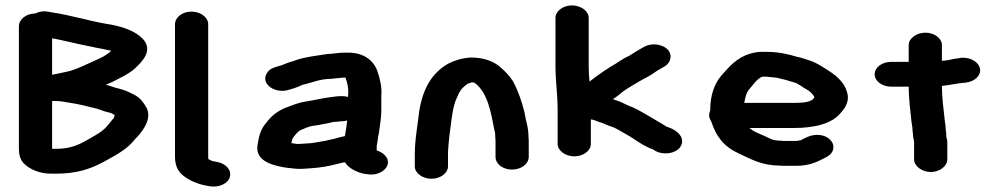

<svg xmlns="http://www.w3.org/2000/svg" viewBox="-20 -680 3699 711"><path d="M173 -403V-538C184 -536 193 -535 204 -532L236 -525C268 -517 305 -510 338 -503L364 -498C375 -496 383 -494 392 -492C376 -476 353 -465 330 -455C302 -443 274 -428 242 -418C219 -412 195 -408 173 -403ZM173 -306H185C203 -306 218 -303 235 -300C268 -295 298 -288 329 -280C348 -276 362 -268 381 -264C393 -262 397 -259 405 -253C403 -249 402 -245 401 -242C396 -238 394 -233 389 -228C380 -218 373 -207 362 -199C351 -189 348 -189 333 -179L309 -165C278 -147 244 -129 191 -129H173ZM50 -583V-129C50 -107 55 -88 69 -74C89 -54 128 -35 175 -37H191C260 -37 310 -53 353 -75C390 -95 426 -113 456 -139C470 -151 479 -165 492 -177C513 -202 544 -244 521 -284C511 -301 500 -316 481 -327C462 -337 445 -346 420 -352C401 -356 390 -362 372 -366C391 -374 408 -382 424 -391C444 -401 465 -413 479 -426C507 -452 549 -494 508 -537C482 -563 444 -578 396 -588L372 -592C304 -604 241 -624 173 -634L163 -636C144 -640 127 -638 110 -630C77 -630 50 -608 50 -583Z M628 -590V-101C628 -69 637 -47 658 -30C679 -13 711 2 747 8L758 10C794 15 825 -2 831 -24C839 -52 814 -75 785 -80L775 -82C768 -82 756 -88 753 -90H752C751 -94 751 -98 751 -101V-590C751 -616 723 -637 689 -637C655 -637 628 -616 628 -590Z M1205 -388C1212 -389 1218 -389 1224 -390C1229 -390 1249 -393 1256 -393H1259C1266 -376 1272 -350 1269 -327V-321C1262 -323 1254 -324 1247 -324H1241C1233 -324 1223 -323 1210 -321C1174 -317 1146 -309 1112 -304C1085 -300 1062 -290 1040 -282C1008 -270 982 -248 965 -224C946 -203 939 -177 934 -145C924 -90 975 -70 1033 -60C1054 -58 1077 -53 1103 -55C1139 -57 1175 -60 1204 -67L1238 -75C1243 -76 1252 -79 1258 -79C1268 -59 1300 -42 1330 -36L1340 -35C1377 -28 1408 -48 1415 -69C1423 -95 1400 -115 1375 -123V-140L1378 -156L1380 -172L1383 -187C1386 -212 1392 -242 1392 -269V-324C1395 -356 1387 -389 1378 -415C1366 -452 1331 -485 1271 -485H1252C1233 -485 1210 -480 1192 -480C1153 -474 1110 -469 1078 -458L1064 -453C1047 -449 1036 -443 1022 -438C999 -431 983 -429 971 -413C942 -375 989 -336 1040 -345C1060 -350 1083 -357 1100 -366H1101C1133 -373 1165 -388 1205 -388ZM1266 -234C1265 -232 1265 -230 1265 -228C1263 -208 1260 -194 1257 -176C1242 -173 1231 -170 1218 -166L1204 -163C1201 -162 1190 -160 1187 -159L1170 -156C1154 -154 1136 -149 1118 -149C1109 -148 1100 -148 1089 -147H1080L1059 -150C1061 -161 1063 -169 1070 -176C1075 -183 1085 -195 1095 -199C1108 -204 1123 -212 1139 -214L1159 -217C1177 -221 1195 -223 1212 -228C1218 -229 1235 -229 1242 -231H1247C1254 -231 1260 -232 1266 -234Z M1639 -64V-108C1639 -128 1642 -156 1644 -176C1650 -216 1654 -272 1667 -307L1680 -336C1684 -343 1687 -347 1689 -350C1693 -354 1710 -372 1718 -372L1727 -375C1729 -375 1732 -375 1735 -374C1736 -374 1737 -374 1738 -373C1786 -337 1798 -265 1811 -197C1812 -194 1813 -191 1813 -189C1814 -184 1814 -178 1814 -171C1815 -164 1815 -158 1815 -153V-99C1815 -73 1842 -52 1876 -52C1910 -52 1938 -73 1938 -99V-153C1938 -159 1938 -166 1937 -174C1937 -210 1927 -231 1922 -265C1912 -305 1898 -346 1879 -380C1866 -401 1849 -417 1831 -433C1807 -453 1772 -467 1724 -467C1690 -465 1663 -456 1641 -445C1565 -402 1537 -327 1528 -233C1522 -189 1516 -152 1516 -108V-64C1516 -39 1545 -18 1578 -18C1611 -18 1639 -39 1639 -64Z M2037 -614V-436C2037 -381 2045 -327 2045 -274V-147C2045 -122 2074 -101 2107 -101C2140 -101 2168 -122 2168 -147V-238C2180 -236 2184 -234 2194 -230C2205 -226 2214 -224 2223 -219C2234 -214 2254 -209 2265 -202C2287 -189 2307 -179 2328 -165C2347 -152 2373 -135 2398 -127C2411 -117 2425 -112 2445 -112C2479 -112 2506 -131 2506 -157C2506 -184 2476 -203 2448 -211C2447 -212 2445 -213 2444 -214C2408 -235 2376 -255 2339 -275C2324 -283 2305 -289 2290 -297C2275 -305 2265 -307 2249 -313C2250 -314 2252 -314 2253 -315C2262 -321 2272 -328 2282 -337C2294 -347 2308 -355 2321 -363L2343 -376C2362 -388 2388 -399 2406 -413L2415 -419C2424 -424 2432 -429 2441 -434C2465 -448 2472 -479 2450 -499C2430 -517 2391 -522 2364 -506C2345 -495 2329 -486 2311 -474C2294 -466 2277 -456 2263 -446C2228 -426 2194 -402 2163 -378C2161 -396 2160 -416 2160 -436V-614C2160 -639 2131 -660 2098 -660C2065 -660 2037 -639 2037 -614Z M2736 -299C2740 -319 2743 -336 2755 -350C2768 -364 2782 -388 2803 -396H2816C2820 -396 2824 -396 2828 -395L2850 -393C2853 -392 2855 -392 2857 -392C2868 -389 2878 -387 2890 -384L2906 -379C2916 -376 2928 -374 2936 -368C2943 -364 2950 -360 2955 -356L2975 -344C2983 -338 2991 -330 2996 -320C2987 -301 2952 -299 2920 -299ZM2610 -270C2607 -265 2606 -258 2606 -253C2606 -245 2609 -238 2614 -230C2632 -175 2659 -138 2715 -112C2758 -93 2798 -67 2866 -67C2875 -66 2882 -66 2887 -66H2929C2976 -66 3005 -80 3032 -94C3049 -102 3061 -111 3065 -126C3072 -154 3047 -176 3017 -180C2986 -184 2964 -170 2944 -160H2940C2935 -159 2932 -158 2929 -158H2887C2884 -158 2878 -158 2871 -159C2866 -159 2861 -159 2856 -160L2844 -162C2832 -166 2823 -171 2812 -176C2793 -185 2782 -188 2767 -197L2758 -204C2757 -205 2756 -205 2755 -206H2920C2996 -206 3063 -222 3095 -264C3113 -284 3127 -309 3116 -341C3105 -379 3071 -405 3036 -426C3020 -437 2996 -451 2975 -457L2957 -463C2948 -466 2939 -468 2930 -470C2898 -480 2861 -488 2818 -488H2799C2785 -488 2771 -485 2757 -481C2707 -466 2680 -432 2651 -400C2624 -368 2610 -324 2610 -273Z M3345 -513V-451H3281C3247 -451 3219 -431 3219 -405C3219 -379 3247 -359 3281 -359H3345C3345 -313 3351 -275 3355 -232C3356 -221 3359 -211 3359 -201C3359 -195 3360 -189 3361 -183V-180C3361 -170 3365 -161 3365 -152V-90C3365 -65 3394 -43 3427 -43C3460 -43 3488 -65 3488 -90V-158C3487 -164 3484 -172 3484 -178C3485 -188 3482 -196 3482 -204C3482 -215 3479 -226 3478 -239C3474 -279 3468 -318 3468 -362C3497 -365 3517 -370 3545 -373L3556 -374C3573 -376 3587 -382 3597 -392C3631 -426 3592 -470 3539 -466L3527 -464C3507 -462 3488 -455 3468 -455V-513C3468 -538 3440 -559 3407 -559C3374 -559 3345 -538 3345 -513Z"/></svg>

Font: Blanket
Style: Sik
Weight: 700
Foundry: Cannot Into Space Fonts
Version: Version 0.9